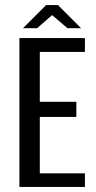

<svg xmlns="http://www.w3.org/2000/svg" viewBox="-20 -742 380 762"><path d="M57 0V-591H317V-536H138V-338H283V-278H138V-54H317V0ZM71 -630 163 -722H210L302 -630H248L187 -682L127 -630Z"/></svg>

Font: Alumni Sans Medium
Style: Regular
Weight: 500
Designer: Robert E. Leuschke
Foundry: Robert E. Leuschke
Version: Version 1.018